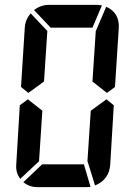

<svg xmlns="http://www.w3.org/2000/svg" viewBox="-20 -770 509 790"><path d="M360.4 -656.2H188.5L120.1 -728.5Q147.5 -750 181.6 -750H380.9L399.4 -748ZM374 -641.6 417 -742.2Q471.7 -717.8 468.8 -656.2L453.1 -412.1L419.9 -387.7L360.4 -434.6ZM353.5 -314.5 418 -361.3 448.2 -336.9 433.6 -93.8Q429.7 -31.2 371.1 -6.8L339.8 -107.4ZM153.3 -93.8H325.2L352.5 -1L334 0H134.8Q100.6 0 76.2 -20.5ZM140.6 -106.4 63.5 -34.2Q43.9 -59.6 46.9 -93.8L61.5 -336.9L94.7 -361.3L154.3 -314.5ZM161.1 -434.6 96.7 -387.7 66.4 -412.1 82 -656.2Q84 -689.5 106.4 -714.8L174.8 -642.6Z"/></svg>

Font: 7-Segment
Style: Regular
Weight: 400
Designer: Jan Bobrowski
Version: Version 3.0